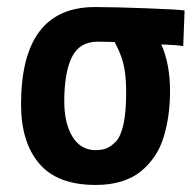

<svg xmlns="http://www.w3.org/2000/svg" viewBox="-20 -524 558 547"><path d="M439.5 -397.5Q464.4 -341.8 464.4 -265.1Q464.4 -229 460 -196.8Q455.6 -164.6 446.3 -133.8Q437 -103 420.4 -78.6Q403.8 -54.2 381.1 -35.6Q358.4 -17.1 325.9 -7.1Q293.5 2.9 253.4 2.9H252.4Q143.6 2.9 91.8 -57.9Q40 -118.7 40 -226.6Q40 -502 247.6 -503.9H251.5Q302.2 -503.9 395.3 -500.5Q488.3 -497.1 505.9 -494.1L502 -392.6Q482.4 -396 439.5 -397.5ZM310.1 -120.6Q339.4 -152.8 339.4 -258.8V-266.6Q338.9 -313 331.5 -342.3Q324.2 -371.6 306.6 -404.3Q270 -405.3 258.8 -405.3Q206.5 -405.3 184.8 -361.3Q163.1 -317.4 163.1 -235.4Q163.1 -172.9 186.5 -134.5Q210 -96.2 252.9 -96.2Q272.5 -96.7 284.4 -101.8Q296.4 -106.9 310.1 -120.6Z"/></svg>

Font: Fantasque Sans Mono
Style: Bold
Weight: 700
Monospace: yes
Designer: Jany Belluz
Version: Version 1.8.0 ; ttfautohint (v1.8.2)